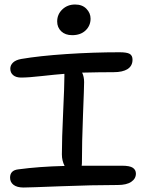

<svg xmlns="http://www.w3.org/2000/svg" viewBox="-20 -878 648 856"><path d="M301.8 -721.2Q271 -721.2 252.9 -738.5Q234.9 -755.9 234.9 -782.2Q234.9 -814 257.8 -835.9Q280.8 -857.9 314.9 -857.9Q346.7 -857.9 365.2 -838.9Q383.8 -819.8 383.8 -794.9Q383.8 -763.7 361.6 -742.4Q339.4 -721.2 301.8 -721.2ZM85 -42Q55.7 -42 40.3 -54Q24.9 -65.9 24.9 -85.9Q24.9 -119.1 62 -123Q152.8 -135.3 268.1 -138.2Q255.9 -161.6 255.9 -189.9Q255.9 -258.3 261.5 -377Q267.1 -495.6 267.1 -537.1V-548.8Q228.5 -545.9 167.7 -539.1Q106.9 -532.2 74.2 -532.2Q51.3 -532.2 38.6 -543Q25.9 -553.7 25.9 -571.8Q25.9 -587.4 38.1 -599.1Q50.3 -610.8 75.2 -615.2Q155.3 -628.9 276.1 -637Q397 -645 513.2 -645Q545.9 -645 558.3 -637.7Q570.8 -630.4 570.8 -611.8Q570.8 -584.5 549.1 -570.3Q527.3 -556.2 486.8 -556.2Q424.3 -556.2 346.2 -554.2Q355 -536.1 355 -512.2Q355 -490.2 350.1 -366.7Q345.2 -243.2 345.2 -149.9Q345.2 -147.9 344.7 -144.3Q344.2 -140.6 344.2 -139.2H523.9Q558.6 -139.2 572.3 -129.9Q585.9 -120.6 585.9 -104Q585.9 -81.5 565.2 -67.4Q544.4 -53.2 504.9 -53.2Q394 -53.2 250.7 -47.6Q107.4 -42 85 -42Z"/></svg>

Font: Shantell Sans Irregular
Style: Regular
Weight: 400
Designer: Stephen Nixon, Anya Danilova, Shantell Martin
Foundry: Arrow Type
Version: Version 1.006;[9816181b4]